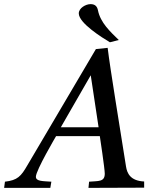

<svg xmlns="http://www.w3.org/2000/svg" viewBox="-44 -910 777 931"><path d="M-24 1H200L205 -29C165 -32 130 -30 130 -53C130 -84 228 -250 228 -250H440C440 -250 464 -92 464 -68C464 -27 433 -33 388 -29L385 1L655 0V-30C588 -33 572 -70 567 -103C535 -307 491 -571 478 -678L421 -672L89 -109C58 -55 41 -36 -20 -29ZM251 -293 396 -545 434 -293ZM338 -845C338 -798 452 -727 489 -705L532 -716C490 -757 443 -800 431 -860C427 -880 416 -890 395 -890C372 -890 338 -871 338 -845Z"/></svg>

Font: KpRoman
Style: SemiboldItalic
Weight: 600
Italic angle: -11°
Version: Version 0.66